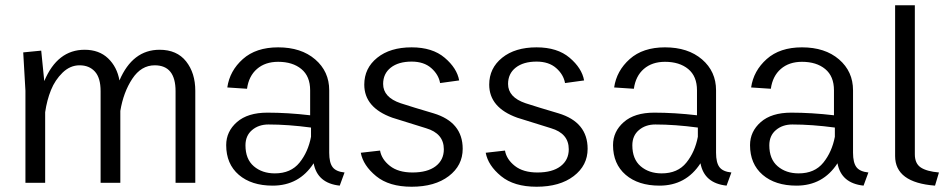

<svg xmlns="http://www.w3.org/2000/svg" viewBox="-20 -695 3602 730"><path d="M68.3 -495.8 136.7 -502.5 148.3 -386.7Q198.3 -505.8 301.7 -505.8Q356.7 -505.8 390.8 -473.3Q425 -440.8 434.2 -389.2Q484.2 -505.8 586.7 -505.8Q652.5 -505.8 687.5 -461.7Q722.5 -417.5 722.5 -350V0H647.5V-348.3Q647.5 -446.7 568.3 -446.7Q516.7 -446.7 482.9 -395.4Q449.2 -344.2 437.5 -273.3V0H362.5V-348.3Q362.5 -399.2 340.8 -422.9Q319.2 -446.7 282.5 -446.7Q246.7 -446.7 217.9 -418.8Q189.2 -390.8 173.8 -352.5Q158.3 -314.2 151.7 -268.3V0H76.7V-350Z M840 -143.3Q840 -195 880.8 -230.8Q921.7 -266.7 996.7 -266.7Q1074.2 -266.7 1159.2 -256.7V-351.7Q1159.2 -405 1125.8 -432.5Q1092.5 -460 1037.5 -460Q988.3 -460 957.1 -432.9Q925.8 -405.8 919.2 -357.5L844.2 -362.5Q853.3 -425.8 903.3 -470.4Q953.3 -515 1037.5 -515Q1125 -515 1178.3 -469.2Q1231.7 -423.3 1231.7 -351.7V-114.2Q1231.7 -76.7 1244.6 -59.6Q1257.5 -42.5 1290 -39.2L1271.7 10.8Q1186.7 1.7 1172.5 -74.2Q1117.5 10.8 1016.7 10.8Q935.8 10.8 887.9 -30.4Q840 -71.7 840 -143.3ZM1162.5 -210Q1075 -221.7 1000.8 -221.7Q963.3 -221.7 938.3 -200.4Q913.3 -179.2 913.3 -142.5Q913.3 -90 945 -62.9Q976.7 -35.8 1025 -35.8Q1085.8 -35.8 1118.8 -76.7Q1151.7 -117.5 1162.5 -175Z M1351.7 -114.2 1425 -122.5Q1430.8 -89.2 1462.5 -64.2Q1494.2 -39.2 1548.3 -39.2Q1605 -39.2 1636.3 -62.9Q1667.5 -86.7 1667.5 -127.5Q1667.5 -187.5 1600 -207.5Q1473.3 -246.7 1471.7 -247.5Q1365 -285.8 1365 -373.3Q1365 -435.8 1414.2 -475.4Q1463.3 -515 1545 -515Q1624.2 -515 1670.8 -475.4Q1717.5 -435.8 1725.8 -389.2L1653.3 -379.2Q1647.5 -411.7 1619.6 -436.2Q1591.7 -460.8 1545 -460.8Q1495 -460.8 1465.8 -437.9Q1436.7 -415 1436.7 -375.8Q1436.7 -325 1503.3 -302.5Q1549.2 -287.5 1628.3 -264.2Q1739.2 -230.8 1739.2 -129.2Q1739.2 -65.8 1686.3 -25.4Q1633.3 15 1545 15Q1459.2 15 1410 -25.4Q1360.8 -65.8 1351.7 -114.2Z M1826.7 -114.2 1900 -122.5Q1905.8 -89.2 1937.5 -64.2Q1969.2 -39.2 2023.3 -39.2Q2080 -39.2 2111.2 -62.9Q2142.5 -86.7 2142.5 -127.5Q2142.5 -187.5 2075 -207.5Q1948.3 -246.7 1946.7 -247.5Q1840 -285.8 1840 -373.3Q1840 -435.8 1889.2 -475.4Q1938.3 -515 2020 -515Q2099.2 -515 2145.8 -475.4Q2192.5 -435.8 2200.8 -389.2L2128.3 -379.2Q2122.5 -411.7 2094.6 -436.2Q2066.7 -460.8 2020 -460.8Q1970 -460.8 1940.8 -437.9Q1911.7 -415 1911.7 -375.8Q1911.7 -325 1978.3 -302.5Q2024.2 -287.5 2103.3 -264.2Q2214.2 -230.8 2214.2 -129.2Q2214.2 -65.8 2161.2 -25.4Q2108.3 15 2020 15Q1934.2 15 1885 -25.4Q1835.8 -65.8 1826.7 -114.2Z M2310.8 -143.3Q2310.8 -195 2351.7 -230.8Q2392.5 -266.7 2467.5 -266.7Q2545 -266.7 2630 -256.7V-351.7Q2630 -405 2596.7 -432.5Q2563.3 -460 2508.3 -460Q2459.2 -460 2427.9 -432.9Q2396.7 -405.8 2390 -357.5L2315 -362.5Q2324.2 -425.8 2374.2 -470.4Q2424.2 -515 2508.3 -515Q2595.8 -515 2649.2 -469.2Q2702.5 -423.3 2702.5 -351.7V-114.2Q2702.5 -76.7 2715.4 -59.6Q2728.3 -42.5 2760.8 -39.2L2742.5 10.8Q2657.5 1.7 2643.3 -74.2Q2588.3 10.8 2487.5 10.8Q2406.7 10.8 2358.8 -30.4Q2310.8 -71.7 2310.8 -143.3ZM2633.3 -210Q2545.8 -221.7 2471.7 -221.7Q2434.2 -221.7 2409.2 -200.4Q2384.2 -179.2 2384.2 -142.5Q2384.2 -90 2415.8 -62.9Q2447.5 -35.8 2495.8 -35.8Q2556.7 -35.8 2589.6 -76.7Q2622.5 -117.5 2633.3 -175Z M2831.7 -143.3Q2831.7 -195 2872.5 -230.8Q2913.3 -266.7 2988.3 -266.7Q3065.8 -266.7 3150.8 -256.7V-351.7Q3150.8 -405 3117.5 -432.5Q3084.2 -460 3029.2 -460Q2980 -460 2948.8 -432.9Q2917.5 -405.8 2910.8 -357.5L2835.8 -362.5Q2845 -425.8 2895 -470.4Q2945 -515 3029.2 -515Q3116.7 -515 3170 -469.2Q3223.3 -423.3 3223.3 -351.7V-114.2Q3223.3 -76.7 3236.2 -59.6Q3249.2 -42.5 3281.7 -39.2L3263.3 10.8Q3178.3 1.7 3164.2 -74.2Q3109.2 10.8 3008.3 10.8Q2927.5 10.8 2879.6 -30.4Q2831.7 -71.7 2831.7 -143.3ZM3154.2 -210Q3066.7 -221.7 2992.5 -221.7Q2955 -221.7 2930 -200.4Q2905 -179.2 2905 -142.5Q2905 -90 2936.7 -62.9Q2968.3 -35.8 3016.7 -35.8Q3077.5 -35.8 3110.4 -76.7Q3143.3 -117.5 3154.2 -175Z M3383.3 -101.7V-675H3458.3V-108.3Q3458.3 -73.3 3480.8 -58.3Q3503.3 -43.3 3550 -39.2L3535 10.8Q3383.3 -0.8 3383.3 -101.7Z"/></svg>

Font: Boon
Style: Regular
Weight: 400
Designer: Sungsit Sawaiwan
Foundry: FontUni
Version: Version 3.0